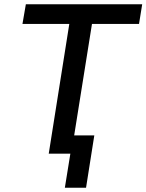

<svg xmlns="http://www.w3.org/2000/svg" viewBox="-20 -725 691 906"><path d="M286 161 312 0H210L307 -612H86L102 -705H651L636 -612H414L330 -86H425L386 161Z"/></svg>

Font: Nunito Sans 7pt SemiCondensed SemiBold
Style: Italic
Weight: 600
Width: 4
Italic angle: -9°
Designer: Vernon Adams
Foundry: Vernon Adams
Version: Version 3.101;gftools[0.9.27]